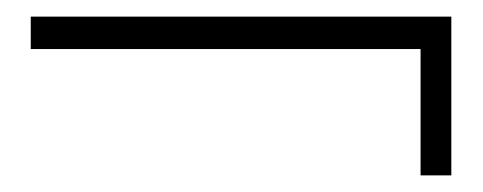

<svg xmlns="http://www.w3.org/2000/svg" viewBox="-20 -432 581 231"><path d="M17 -412H523V-221H486V-373H17Z"/></svg>

Font: Pochaevsk
Style: Regular
Weight: 400
Version: Version 1.210; ttfautohint (v1.8.4.7-5d5b)